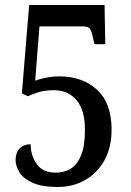

<svg xmlns="http://www.w3.org/2000/svg" viewBox="-20 -734 520 764"><path d="M210 10Q146 10 109 -7Q72 -24 57 -49Q42 -74 42 -97Q42 -126 58 -143Q74 -160 102 -160Q102 -116 126 -81.5Q150 -47 202 -47Q235 -47 261 -62.5Q287 -78 302.5 -115.5Q318 -153 318 -218Q318 -296 284.5 -335.5Q251 -375 195 -375Q158 -375 133 -367Q108 -359 91 -351L67 -362L96 -714H396L399 -558H356L350 -583Q345 -608 338.5 -618.5Q332 -629 307 -629H137L120 -413Q135 -419 161.5 -424.5Q188 -430 217 -430Q308 -430 366 -377Q424 -324 424 -218Q424 -147 395.5 -96Q367 -45 318.5 -17.5Q270 10 210 10Z"/></svg>

Font: Noto Serif Lao Condensed Medium
Style: Regular
Weight: 500
Width: 3
Designer: Monotype Design Team
Foundry: Monotype Imaging Inc.
Version: Version 2.003; ttfautohint (v1.8.4.7-5d5b)